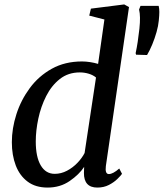

<svg xmlns="http://www.w3.org/2000/svg" viewBox="-20 -837 740 867"><path d="M458 -87Q453.5 -51 471.5 -51Q490 -51 518.5 -76L531 -52Q525.5 -44 510.2 -29Q495 -14 472 -2Q449 10 419.5 10Q358.5 10 359 -56.5L360 -83.5Q337.5 -49 294.5 -19.5Q251.5 10 195 10Q140.5 10 104.8 -16.8Q69 -43.5 51.2 -89.8Q33.5 -136 33.5 -195Q33.5 -257 54 -321Q74.5 -385 114.5 -439.2Q154.5 -493.5 213.8 -526.5Q273 -559.5 350.5 -559.5Q368 -559.5 387.2 -556.5Q406.5 -553.5 423 -548.5L451.5 -749L383 -766.5L390.5 -798L541 -817L562.5 -805ZM413.5 -487Q400.5 -498 381 -504Q361.5 -510 340.5 -510Q288 -510 250.2 -480.2Q212.5 -450.5 188.5 -403Q164.5 -355.5 153 -301.2Q141.5 -247 141.5 -198Q141.5 -128.5 164 -90.2Q186.5 -52 227 -52Q256 -52 282.5 -66Q309 -80 329.8 -101.8Q350.5 -123.5 362 -146ZM644 -588.5 594.5 -590 592.5 -597Q597.5 -620 601.8 -647.8Q606 -675.5 609.5 -707.5Q615.5 -763.5 608 -794L614.5 -810.5H696.5Q699.5 -798 699.5 -783Q699.5 -768 697 -744Q695 -721 687 -692.5Q679 -664 667.5 -636.2Q656 -608.5 644 -588.5Z"/></svg>

Font: Merriweather Text Regular
Style: Italic
Weight: 400
Italic angle: -7.8°
Designer: Eben Sorkin
Foundry: Eben Sorkin
Version: Version 2.100; ttfautohint (v1.7.19-72a1) -l 8 -r 50 -G 200 